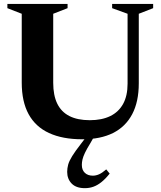

<svg xmlns="http://www.w3.org/2000/svg" viewBox="-20 -695 816 976"><path d="M628.5 -269.5V-625L550 -653.5V-675H758.5V-653.5L685.5 -625V-271.5Q685.5 -178 652 -114.5Q618.5 -51 554.8 -19Q491 13 398 13Q298 13 229.2 -18.8Q160.5 -50.5 125.5 -114.5Q90.5 -178.5 90.5 -275V-625L17.5 -653.5V-675H323.5V-653.5L250.5 -625V-274Q250.5 -210.5 271 -168.2Q291.5 -126 333 -105Q374.5 -84 436.5 -84Q497.5 -84 540.2 -104.8Q583 -125.5 605.8 -166.8Q628.5 -208 628.5 -269.5ZM439.5 32.5Q421.5 61.5 412 81.5Q402.5 101.5 399.2 116Q396 130.5 396 143Q396 169 411.2 183.5Q426.5 198 452 198Q467.5 198 483.5 191Q499.5 184 520 166L537.5 187.5Q515.5 215 495.2 231Q475 247 454.8 254.2Q434.5 261.5 411.5 261.5Q367 261.5 344.2 238Q321.5 214.5 321.5 178.5Q321.5 160.5 326.5 142Q331.5 123.5 346.8 98.8Q362 74 390.5 37.5L438.5 -25.5H472.5Z"/></svg>

Font: Newsreader 24pt
Style: Bold
Weight: 700
Designer: Hugues Gentile
Foundry: Production Type
Version: Version 1.003